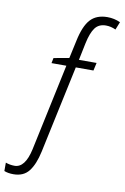

<svg xmlns="http://www.w3.org/2000/svg" viewBox="-126 -783 702 1082"><g transform="rotate(10 225.0 -242.0)"><path d="M165 87 272 -414H373L383 -459H282L302 -556Q315 -618 336.5 -647Q358 -676 399 -676Q427 -676 455 -663L473 -708Q438 -724 399 -724Q336 -724 301.5 -686Q267 -648 249 -561L227 -460L139 -444L133 -414H218L112 84Q88 192 28 192Q1 192 -23 183V231Q-1 240 30 240Q88 240 118.5 200.5Q149 161 165 87Z"/></g></svg>

Font: Noto Sans UI SemiCondensed Light
Style: Italic
Weight: 300
Width: 4
Designer: Monotype Design Team
Foundry: Monotype Imaging Inc.
Version: 1.001